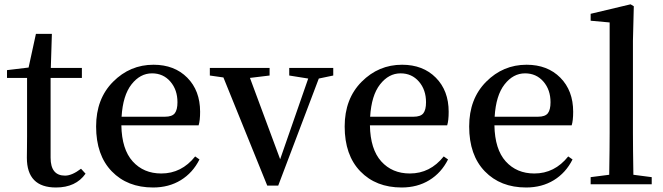

<svg xmlns="http://www.w3.org/2000/svg" viewBox="-20 -834 3000 869"><path d="M346.7 -70.3 367.2 -47.9Q323.2 14.6 233.4 14.6Q101.6 14.6 101.6 -120.1Q101.6 -133.8 102.1 -164.6Q102.5 -195.3 102.5 -216.8V-481.4H11.7V-516.6L109.4 -528.3L142.6 -680.7H214.8L210 -526.4H350.6V-481.4H209V-120.1Q209 -39.1 274.4 -39.1Q305.7 -39.1 346.7 -70.3Z M530.3 -305.7H726.6Q758.8 -305.7 771 -321.3Q783.2 -336.9 783.2 -371.1Q783.2 -427.7 751 -464.8Q718.8 -502 668 -502Q614.3 -502 575.2 -452.1Q536.1 -402.3 530.3 -305.7ZM878.9 -266.6H529.3Q531.2 -158.2 580.6 -103.5Q629.9 -48.8 710 -48.8Q801.8 -48.8 863.3 -126L882.8 -112.3Q852.5 -51.8 798.3 -18.6Q744.1 14.6 672.9 14.6Q556.6 14.6 485.8 -58.6Q415 -131.8 415 -261.7Q415 -386.7 491.7 -463.9Q568.4 -541 674.8 -541Q769.5 -541 827.6 -482.4Q885.7 -423.8 885.7 -328.1Q885.7 -288.1 878.9 -266.6Z M1488.3 -526.4V-492.2L1422.9 -478.5L1239.3 5.9H1189.5L991.2 -483.4L929.7 -492.2V-526.4H1200.2V-492.2L1111.3 -481.4L1248 -113.3L1375 -478.5L1289.1 -492.2V-526.4Z M1655.3 -305.7H1851.6Q1883.8 -305.7 1896 -321.3Q1908.2 -336.9 1908.2 -371.1Q1908.2 -427.7 1876 -464.8Q1843.8 -502 1793 -502Q1739.3 -502 1700.2 -452.1Q1661.1 -402.3 1655.3 -305.7ZM2003.9 -266.6H1654.3Q1656.2 -158.2 1705.6 -103.5Q1754.9 -48.8 1835 -48.8Q1926.8 -48.8 1988.3 -126L2007.8 -112.3Q1977.5 -51.8 1923.3 -18.6Q1869.1 14.6 1797.9 14.6Q1681.6 14.6 1610.8 -58.6Q1540 -131.8 1540 -261.7Q1540 -386.7 1616.7 -463.9Q1693.4 -541 1799.8 -541Q1894.5 -541 1952.6 -482.4Q2010.7 -423.8 2010.7 -328.1Q2010.7 -288.1 2003.9 -266.6Z M2218.8 -305.7H2415Q2447.3 -305.7 2459.5 -321.3Q2471.7 -336.9 2471.7 -371.1Q2471.7 -427.7 2439.5 -464.8Q2407.2 -502 2356.4 -502Q2302.7 -502 2263.7 -452.1Q2224.6 -402.3 2218.8 -305.7ZM2567.4 -266.6H2217.8Q2219.7 -158.2 2269 -103.5Q2318.4 -48.8 2398.4 -48.8Q2490.2 -48.8 2551.8 -126L2571.3 -112.3Q2541 -51.8 2486.8 -18.6Q2432.6 14.6 2361.3 14.6Q2245.1 14.6 2174.3 -58.6Q2103.5 -131.8 2103.5 -261.7Q2103.5 -386.7 2180.2 -463.9Q2256.8 -541 2363.3 -541Q2458 -541 2516.1 -482.4Q2574.2 -423.8 2574.2 -328.1Q2574.2 -288.1 2567.4 -266.6Z M2846.7 -43 2929.7 -32.2V0H2653.3V-32.2L2737.3 -43Q2739.3 -166 2739.3 -232.4V-732.4L2653.3 -740.2V-771.5L2834 -814.5L2848.6 -805.7L2844.7 -649.4V-232.4Q2844.7 -166 2846.7 -43Z"/></svg>

Font: Bpmf Zihi Serif SemiBold
Style: SemiBold
Weight: 600
Foundry: But Ko
Version: Version 1.320